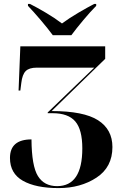

<svg xmlns="http://www.w3.org/2000/svg" viewBox="-20 -951 622 982"><path d="M250 -771H345Q370 -805 406.5 -848.5Q443 -892 472 -921V-931H462Q429 -914 382 -886.5Q335 -859 297 -831Q260 -859 213.5 -886.5Q167 -914 133 -931H123V-921Q151 -892 188 -848.5Q225 -805 250 -771ZM280 11Q392 11 473.5 -42.5Q555 -96 555 -199Q555 -289 481.5 -336Q408 -383 244 -383L518 -650V-714H84L75 -488H84L89 -527Q94 -570 111.5 -587.5Q129 -605 168 -605H462L224 -376V-372H249Q329 -372 365 -330Q401 -288 401 -192Q401 1 272 1Q206 1 174 -50.5Q142 -102 141 -238Q31 -238 31 -143Q31 -64 97 -26.5Q163 11 280 11Z"/></svg>

Font: Noto Serif Display SemiCondensed Extra
Style: Regular
Weight: 800
Width: 4
Designer: Monotype Design Team
Foundry: Monotype Imaging Inc.
Version: Version 1.900